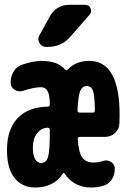

<svg xmlns="http://www.w3.org/2000/svg" viewBox="-20 -790 540 819"><path d="M277.3 -769.5H342.8Q359.4 -769.5 366.2 -754.9Q373 -740.2 362.3 -727.5L278.3 -631.8Q241.2 -589.8 182.6 -589.8H176.8Q158.2 -589.8 148.4 -606.4Q138.7 -623 148.4 -639.6L192.4 -719.7Q219.7 -769.5 277.3 -769.5ZM376 -309.6Q384.8 -309.6 384.8 -319.3Q383.8 -383.8 376.5 -403.3Q369.1 -422.9 350.1 -422.9Q331.1 -422.9 322.3 -402.3Q313.5 -381.8 310.5 -319.3Q310.5 -310.5 319.3 -309.6ZM192.4 -224.6V-236.3Q192.4 -245.1 182.6 -245.1Q155.3 -244.1 137.7 -220.7Q120.1 -197.3 120.1 -160.2Q120.1 -127.9 129.9 -111.3Q139.6 -94.7 155.3 -94.7Q176.8 -94.7 184.6 -119.1Q192.4 -143.6 192.4 -224.6ZM360.4 -530.3Q490.2 -530.3 490.2 -299.8Q490.2 -274.4 489.3 -262.7Q488.3 -238.3 470.2 -222.2Q452.1 -206.1 427.7 -206.1H320.3Q312.5 -206.1 311.5 -198.2Q315.4 -138.7 331.1 -117.7Q346.7 -96.7 379.9 -96.7Q398.4 -96.7 419.9 -103.5Q437.5 -109.4 453.6 -99.1Q469.7 -88.9 469.7 -70.3Q469.7 -43.9 456.1 -23.4Q442.4 -2.9 418.9 2.9Q393.6 9.8 370.1 9.8Q295.9 9.8 255.9 -48.8Q252 -55.7 248 -49.8Q210 9.8 129.9 9.8Q75.2 9.8 42.5 -30.3Q9.8 -70.3 9.8 -150.4Q9.8 -238.3 55.2 -286.1Q100.6 -334 183.6 -335Q191.4 -335 192.4 -343.8V-344.7Q192.4 -384.8 183.1 -401.4Q173.8 -418 155.3 -418Q125 -418 77.1 -402.3Q58.6 -396.5 42 -407.2Q25.4 -418 25.4 -436.5V-438.5Q25.4 -465.8 39.6 -487.3Q53.7 -508.8 78.1 -515.6Q122.1 -529.3 155.3 -530.3Q226.6 -530.3 256.8 -494.1Q262.7 -487.3 268.6 -493.2Q303.7 -530.3 360.4 -530.3Z"/></svg>

Font: Rounded Mgen+ 2m bold
Style: Bold
Weight: 700
Designer: [Source Han Sans]
Ryoko NISHIZUKA  (kana & ideographs); Paul D. Hunt (Latin, Greek & Cyrillic); Wenlong ZHANG  (bopomofo
Version: Version 1.059.20150602